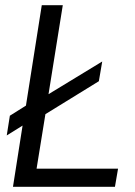

<svg xmlns="http://www.w3.org/2000/svg" viewBox="-20 -720 520 740"><path d="M30 0 67 -236 6 -198 18 -274 80 -313 141 -700H222L167 -357L374 -483L361 -407L155 -280L121 -70H435L423 0Z"/></svg>

Font: Georama
Style: Italic
Weight: 400
Italic angle: -9°
Designer: Jean-Baptiste Levee
Foundry: Production Type
Version: Version 1.000